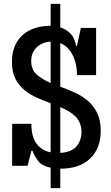

<svg xmlns="http://www.w3.org/2000/svg" viewBox="-20 -865 576 997"><path d="M243 112V6Q197 -4 178 -29Q159 -54 149 -82H143L123 -4H43V-222H143Q143 -153 170.5 -118Q198 -83 243 -74V-329Q207 -342 171 -358Q135 -374 106.5 -397.5Q78 -421 60 -456Q42 -491 42 -544Q42 -591 57 -626Q72 -661 99 -684.5Q126 -708 162.5 -719.5Q199 -731 243 -731V-845H293V-723Q324 -713 346 -690.5Q368 -668 375 -627H380L400 -720H479V-475H380Q380 -500 375 -526Q370 -552 359.5 -574.5Q349 -597 332.5 -614.5Q316 -632 293 -641V-415Q330 -401 367.5 -384.5Q405 -368 435 -342.5Q465 -317 484 -279.5Q503 -242 503 -187Q503 -94 448 -41.5Q393 11 293 11V112ZM403 -180Q403 -206 394.5 -226Q386 -246 371 -261Q356 -276 336 -287.5Q316 -299 293 -309V-71Q353 -75 378 -106Q403 -137 403 -180ZM142 -548Q142 -503 170.5 -478Q199 -453 243 -434V-649Q201 -647 171.5 -620Q142 -593 142 -548Z"/></svg>

Font: Hermeneus One
Style: Regular
Weight: 400
Designer: Rodrigo Fuenzalida, Pablo Impallari
Foundry: Pablo Impallari, Rodrigo Fuenzalida
Version: Version 1.002; ttfautohint (v0.93) -l 8 -r 50 -G 200 -x 14 -